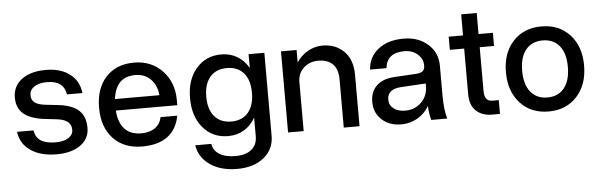

<svg xmlns="http://www.w3.org/2000/svg" viewBox="-51 -806 3688 1179"><g transform="rotate(-5 1793.0 -217.0)"><path d="M293 -204.1 208 -213.9Q126 -225.6 85.9 -260.5Q45.9 -295.4 45.9 -359.9Q45.9 -429.7 100.8 -470.9Q155.8 -512.2 250 -512.2Q340.8 -512.2 397.2 -469.2Q453.6 -426.3 461.9 -351.1H367.2Q358.9 -395 330.6 -416Q302.2 -437 250 -437Q201.2 -437 172.1 -417.7Q143.1 -398.4 143.1 -366.2Q143.1 -335.4 163.1 -320.3Q183.1 -305.2 225.1 -299.8L313 -290Q396 -279.3 435.1 -242.2Q474.1 -205.1 474.1 -134.8Q474.1 -68.8 418.9 -29.5Q363.8 9.8 272.9 9.8Q172.9 9.8 111.6 -32.7Q50.3 -75.2 41 -148.9H142.1Q149.4 -105 181.2 -84.5Q212.9 -64 272 -64Q320.8 -64 350.3 -82.3Q379.9 -100.6 379.9 -131.8Q379.9 -193.8 293 -204.1Z M555.7 -252Q555.7 -371.1 619.6 -440.4Q683.6 -509.8 793.5 -509.8Q899.4 -509.8 967.5 -438.5Q1035.6 -367.2 1035.6 -256.8V-226.1H656.7Q662.1 -150.9 698.5 -112.1Q734.9 -73.2 800.8 -73.2Q853 -73.2 885.7 -96.7Q918.5 -120.1 926.8 -162.1H1029.8Q1014.2 -78.1 956.1 -35.2Q897.9 7.8 799.8 7.8Q687.5 7.8 621.6 -62Q555.7 -131.8 555.7 -252ZM794.4 -433.1Q674.3 -433.1 657.7 -296.9H931.6Q925.8 -359.4 888.7 -396.2Q851.6 -433.1 794.4 -433.1Z M1596.2 -500V11.2Q1596.2 94.2 1533.7 145Q1471.2 195.8 1368.2 195.8Q1267.6 195.8 1201.9 150.4Q1136.2 105 1124 28.8H1223.1Q1228.5 69.8 1265.9 93Q1303.2 116.2 1365.2 116.2Q1428.7 116.2 1463.9 87.2Q1499 58.1 1499 5.9V-108.9Q1472.2 -61.5 1429 -35.6Q1385.7 -9.8 1331.1 -9.8Q1235.4 -9.8 1176.3 -79.3Q1117.2 -148.9 1117.2 -262.2Q1117.2 -374.5 1176.3 -443.8Q1235.4 -513.2 1331.1 -513.2Q1386.2 -513.2 1429.2 -487.5Q1472.2 -461.9 1499 -415V-500ZM1358.4 -97.2Q1424.8 -97.2 1461.9 -140.6Q1499 -184.1 1499 -262.2Q1499 -340.3 1462.2 -383.5Q1425.3 -426.8 1358.4 -426.8Q1291.5 -426.8 1254.4 -383.5Q1217.3 -340.3 1217.3 -262.2Q1217.3 -184.1 1254.4 -140.6Q1291.5 -97.2 1358.4 -97.2Z M2042 -296.9Q2042 -360.8 2010.3 -391.8Q1978.5 -422.9 1920.9 -422.9Q1867.2 -422.9 1831.1 -388.9Q1794.9 -355 1794.9 -303.2V0H1698.7V-500H1794.9V-422.9Q1822.3 -465.3 1865.5 -489.3Q1908.7 -513.2 1954.1 -513.2Q2036.6 -513.2 2087.9 -461.4Q2139.2 -409.7 2139.2 -316.9V0H2042Z M2663.1 -147.9Q2663.1 -50.3 2680.2 0H2581.1Q2570.8 -37.1 2567.9 -86.9Q2541 -41 2495.8 -14.9Q2450.7 11.2 2396 11.2Q2323.2 11.2 2276.6 -31.5Q2230 -74.2 2230 -141.1Q2230 -204.1 2268.3 -241Q2306.6 -277.8 2377 -282.2L2513.2 -290Q2542.5 -292 2554.7 -302.7Q2566.9 -313.5 2566.9 -335.9V-337.9Q2566.9 -378.4 2534.2 -406.7Q2501.5 -435.1 2454.1 -435.1Q2345.2 -435.1 2335 -340.8H2233.9Q2239.3 -418.9 2299.1 -465.6Q2358.9 -512.2 2454.1 -512.2Q2545.4 -512.2 2604.2 -460.2Q2663.1 -408.2 2663.1 -328.1ZM2329.1 -147.9Q2329.1 -112.8 2356 -91.8Q2382.8 -70.8 2427.7 -70.8Q2487.3 -70.8 2527.1 -110.4Q2566.9 -149.9 2566.9 -210V-226.1L2412.1 -216.8Q2329.1 -210.9 2329.1 -147.9Z M3004.9 -85V0H2955.6Q2895.5 0 2858.2 -34.4Q2820.8 -68.8 2820.8 -138.2V-418.9H2732.4V-500H2820.8V-629.9H2916.5V-500H3004.9V-418.9H2916.5V-150.9Q2916.5 -114.3 2929.4 -99.6Q2942.4 -85 2966.8 -85Z M3063.5 -252Q3063.5 -369.6 3129.6 -441.4Q3195.8 -513.2 3304.7 -513.2Q3413.1 -513.2 3479.2 -441.4Q3545.4 -369.6 3545.4 -252Q3545.4 -133.3 3479 -61Q3412.6 11.2 3304.7 11.2Q3195.8 11.2 3129.6 -61Q3063.5 -133.3 3063.5 -252ZM3445.3 -252Q3445.3 -335 3408.4 -380.9Q3371.6 -426.8 3304.7 -426.8Q3237.8 -426.8 3200.7 -380.9Q3163.6 -335 3163.6 -252Q3163.6 -168 3200.7 -121.6Q3237.8 -75.2 3304.7 -75.2Q3371.6 -75.2 3408.4 -121.6Q3445.3 -168 3445.3 -252Z"/></g></svg>

Font: Overused Grotesk Medium
Style: Regular
Weight: 500
Version: Version 0.002